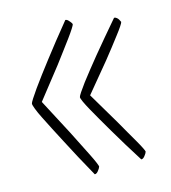

<svg xmlns="http://www.w3.org/2000/svg" viewBox="-63 -556 545 611"><g transform="rotate(-10 209.0 -250.0)"><path d="M37 -256Q37 -259 43.5 -271.5Q50 -284 60.5 -302Q71 -320 84.5 -341.5Q98 -363 112 -385Q145 -437 188 -500Q193 -500 196.5 -497Q200 -494 203 -491Q207 -487 209 -483Q209 -480 203 -468.5Q197 -457 187 -440.5Q177 -424 164.5 -404Q152 -384 139 -363Q108 -315 69 -256Q109 -194 141 -144Q154 -123 167 -102Q180 -81 190.5 -64Q201 -47 207 -35.5Q213 -24 213 -22Q211 -15 208 -11Q202 0 195 0Q150 -66 116 -120Q101 -143 87 -165.5Q73 -188 61.5 -206.5Q50 -225 43.5 -238.5Q37 -252 37 -256ZM191 -250Q191 -253 197.5 -265Q204 -277 214.5 -294Q225 -311 238.5 -331Q252 -351 266 -372Q299 -420 342 -480Q347 -480 351 -477Q355 -474 357 -471Q360 -467 362 -463Q362 -460 356 -449Q350 -438 340 -422.5Q330 -407 318 -388Q306 -369 293 -350Q262 -305 224 -250Q263 -195 295 -151Q308 -132 321 -113.5Q334 -95 344.5 -80Q355 -65 361 -55Q367 -45 367 -43Q365 -36 362 -32Q356 -21 349 -21Q304 -80 270 -128Q255 -149 241 -169Q227 -189 215.5 -206Q204 -223 197.5 -234.5Q191 -246 191 -250Z"/></g></svg>

Font: Yanone Kaffeesatz Thin
Style: Regular
Weight: 250
Designer: Yanone
Foundry: Yanone Font Production. Not for release.
Version: Version 1.002